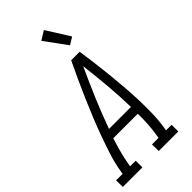

<svg xmlns="http://www.w3.org/2000/svg" viewBox="-324 -1045 1119 1119"><g transform="rotate(-45 235.0 -486.0)"><path d="M-29 0 -30 -55H24L27 -74Q36 -130 54 -186Q72 -242 92 -297.5Q112 -353 134.5 -408Q157 -463 180.5 -517.5Q204 -572 229 -626.5Q254 -681 280 -735H350Q358 -681 365 -626.5Q372 -572 377.5 -517.5Q383 -463 387.5 -408Q392 -353 394 -297.5Q396 -242 395 -186Q394 -130 385 -74L382 -55H428V0H267L266 -55H320L323 -74Q330 -115 332.5 -157Q335 -199 334 -240H132Q119 -199 107.5 -157Q96 -115 89 -74L86 -55H132V0ZM153 -296H334Q332 -388 324 -479Q316 -570 305 -661Q263 -570 224.5 -479Q186 -388 153 -296ZM337 -801 237 -938 292 -972 382 -829Z"/></g></svg>

Font: Iosevka Curly Slab Light
Style: Italic
Weight: 300
Italic angle: -9°
Monospace: yes
Designer: Belleve Invis
Foundry: Belleve Invis
Version: Version 22.1.2; ttfautohint (v1.8.4)